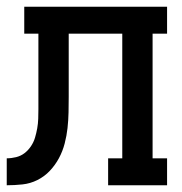

<svg xmlns="http://www.w3.org/2000/svg" viewBox="-20 -550 540 570"><path d="M0 0V-80Q14 -80 28 -83.5Q42 -87 53 -95.5Q64 -104 72 -116Q80 -128 84 -141.5Q88 -155 90.5 -169Q93 -183 93.5 -197.5Q94 -212 94 -226Q94 -240 94 -254Q94 -255 94 -255Q94 -255 94 -255V-260Q94 -261 94 -262Q94 -263 94 -264V-450H52V-530H476V-450H433V-80H476V0H301V-80H343V-450H184V-263Q184 -240 183.5 -216.5Q183 -193 180.5 -170Q178 -147 172 -124Q166 -101 155 -80.5Q144 -60 128 -43Q112 -26 91 -15.5Q70 -5 46.5 -2.5Q23 0 0 0Z"/></svg>

Font: Iosevka Slab Medium
Style: Regular
Weight: 500
Monospace: yes
Designer: Belleve Invis
Foundry: Belleve Invis
Version: Version 11.1.1; ttfautohint (v1.8.3)